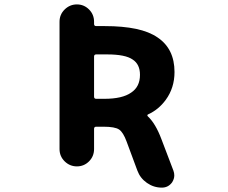

<svg xmlns="http://www.w3.org/2000/svg" viewBox="-20 -776 1040 874"><path d="M716.8 78.1Q679.7 78.1 648.9 56.6Q618.2 35.2 605.5 1L556.6 -130.9Q541 -173.8 522 -186.5Q502.9 -199.2 451.2 -199.2H418Q408.2 -199.2 408.2 -189.5V-97.7Q408.2 -64.5 385.3 -41.5Q362.3 -18.6 330.1 -18.6Q297.9 -18.6 274.4 -41.5Q251 -64.5 251 -97.7V-676.8Q251 -710 274.4 -732.9Q297.9 -755.9 330.1 -755.9Q362.3 -755.9 385.3 -732.9Q408.2 -710 408.2 -676.8V-667Q408.2 -657.2 418 -657.2H458Q539.1 -657.2 599.6 -644.5Q659.2 -631.8 697.3 -605.5Q774.4 -553.7 774.4 -448.2Q774.4 -376 734.4 -321.3Q702.1 -277.3 655.3 -255.9Q651.4 -254.9 650.9 -251.5Q650.4 -248 653.3 -246.1Q688.5 -212.9 714.8 -142.6L769.5 1Q773.4 11.7 773.4 22.5Q773.4 38.1 763.7 53.7Q746.1 78.1 716.8 78.1ZM455.1 -326.2Q537.1 -326.2 577.1 -354.5Q617.2 -380.9 617.2 -435.5Q617.2 -483.4 584 -504.9Q550.8 -528.3 467.8 -528.3H418Q408.2 -528.3 408.2 -518.6V-335.9Q408.2 -326.2 418 -326.2Z"/></svg>

Font: Rounded-X Mgen+ 2m bold
Style: Bold
Weight: 700
Designer: [Source Han Sans]
Ryoko NISHIZUKA  (kana & ideographs); Paul D. Hunt (Latin, Greek & Cyrillic); Wenlong ZHANG  (bopomofo
Version: Version 1.059.20150602